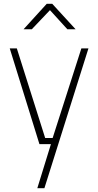

<svg xmlns="http://www.w3.org/2000/svg" viewBox="-20 -753 512 1003"><path d="M31 0ZM246 0H186L31 -500H68L216 -32H255L405 -500H442L212 230H175ZM224 -733H253L375 -600H332L241 -700L146 -600H103Z"/></svg>

Font: Cairo ExtraLight
Style: Regular
Weight: 250
Designer: Mohamed Gaber, the designers of Titillium
Foundry: Kief Type Foundry
Version: Version 2.009; ttfautohint (v1.5.33-1714) -l 8 -r 50 -G 200 